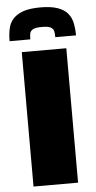

<svg xmlns="http://www.w3.org/2000/svg" viewBox="-60 -943 491 979"><g transform="rotate(-5 185.0 -453.5)"><path d="M71 0V-688H299V0ZM185 -907Q240 -907 273.5 -895Q307 -883 324.5 -862Q342 -841 348 -812Q354 -783 354 -749H248Q248 -766 245.5 -779Q243 -792 229.5 -799.5Q216 -807 185 -807Q152 -807 138.5 -799.5Q125 -792 122.5 -779Q120 -766 120 -749H14Q14 -783 20 -812Q26 -841 44.5 -862Q63 -883 96.5 -895Q130 -907 185 -907Z"/></g></svg>

Font: Saira Expanded ExtraBold
Style: Regular
Weight: 800
Width: 7
Designer: Hector Gatti with collaboration of the Omnibus-Type team
Foundry: Omnibus-Type
Version: Version 1.101